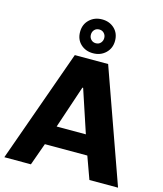

<svg xmlns="http://www.w3.org/2000/svg" viewBox="-133 -1028 959 1127"><g transform="rotate(15 346.5 -465.0)"><path d="M1 0 245.5 -686H448L692 0H518L469 -135.5H211L162.5 0ZM251 -253.5H428.5L342.5 -513H338ZM345 -724Q300 -724 270 -752Q240 -780 240 -826Q240 -872 270.8 -901Q301.5 -930 347 -930Q392 -930 422 -901.8Q452 -873.5 452 -827.5Q452 -782.5 421.5 -753.2Q391 -724 345 -724ZM346 -785Q364.5 -785 375.5 -797.5Q386.5 -810 386.5 -827Q386.5 -844.5 375 -856.5Q363.5 -868.5 346 -868.5Q327.5 -868.5 316.5 -856.2Q305.5 -844 305.5 -826.5Q305.5 -809 317 -797Q328.5 -785 346 -785Z"/></g></svg>

Font: Chivo Medium
Style: Regular
Weight: 500
Designer: Hector Gatti
Foundry: Omnibus-Type
Version: Version 2.002